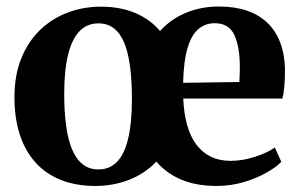

<svg xmlns="http://www.w3.org/2000/svg" viewBox="-20 -574 942 604"><path d="M280.5 11Q218.5 11 170.8 -8.2Q123 -27.5 90.8 -63.8Q58.5 -100 42 -151.5Q25.5 -203 25.5 -267Q25.5 -339 47.8 -392.5Q70 -446 108.2 -481.8Q146.5 -517.5 195 -535.2Q243.5 -553 296.5 -553Q359 -553 405.8 -533Q452.5 -513 483.5 -476.5Q517.5 -514 565 -533.8Q612.5 -553.5 668.5 -553.5Q767.5 -553.5 820.8 -502.5Q874 -451.5 876.5 -357.5Q876.5 -325 874.5 -302.2Q872.5 -279.5 868.5 -264H556.5Q558.5 -217.5 568.5 -181.2Q578.5 -145 597.2 -119.8Q616 -94.5 643 -81.2Q670 -68 706 -68Q743.5 -68 783 -81Q822.5 -94 844.5 -110L865 -65Q849.5 -48.5 818.2 -30.8Q787 -13 746.2 -1Q705.5 11 662 11Q597.5 11 550.2 -9Q503 -29 472 -65.5Q453.5 -46.5 431.8 -32Q410 -17.5 385.2 -8Q360.5 1.5 334.2 6.2Q308 11 280.5 11ZM182 -278Q182 -222.5 188 -178.5Q194 -134.5 206.8 -104Q219.5 -73.5 240 -57.2Q260.5 -41 290 -41Q325 -41 348.2 -65Q371.5 -89 383.2 -138.2Q395 -187.5 395 -263.5Q395 -318.5 389.5 -362.2Q384 -406 371.8 -437Q359.5 -468 339.2 -484.2Q319 -500.5 289.5 -500.5Q254.5 -500.5 230.8 -476.5Q207 -452.5 194.5 -403.2Q182 -354 182 -278ZM556 -313.5 733 -316Q733.5 -327.5 734 -339.8Q734.5 -352 734.5 -362.5Q734.5 -427 717.2 -464Q700 -501 655.5 -501Q627.5 -501 605.8 -484Q584 -467 571 -426.2Q558 -385.5 556 -313.5Z"/></svg>

Font: Merriweather 60pt
Style: Bold
Weight: 700
Version: Version 2.100